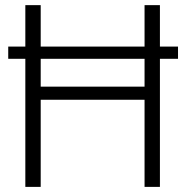

<svg xmlns="http://www.w3.org/2000/svg" viewBox="-20 -731 729 751"><path d="M79.1 -710.9V-548.8H12.2V-501H79.1V0H139.2V-340.8H545.4V0H605.5V-501H676.3V-548.8H605.5V-710.9H545.4V-548.8H139.2V-710.9ZM139.2 -501H545.4V-392.1H139.2Z"/></svg>

Font: Vazirmatn ExtraLight
Style: Regular
Weight: 200
Designer: Saber Rastikerdar
Foundry: Saber Rastikerdar
Version: Version 33.003